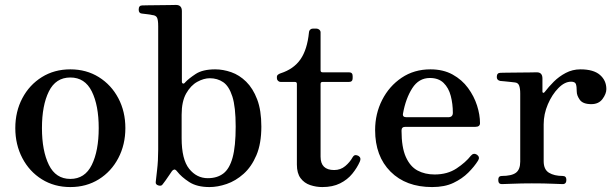

<svg xmlns="http://www.w3.org/2000/svg" viewBox="-20 -746 2493 778"><path d="M265 12Q200 12 149.5 -19.5Q99 -51 70.5 -105.5Q42 -160 42 -227Q42 -294 70.5 -348Q99 -402 149.5 -433.5Q200 -465 265 -465Q330 -465 380.5 -433.5Q431 -402 459.5 -348Q488 -294 488 -227Q488 -160 459.5 -105.5Q431 -51 380.5 -19.5Q330 12 265 12ZM265 -21Q324 -21 352 -78Q380 -135 380 -227Q380 -319 352 -375.5Q324 -432 265 -432Q206 -432 178 -375.5Q150 -319 150 -227Q150 -135 178 -78Q206 -21 265 -21Z M829 12Q778 12 746.5 -8.5Q715 -29 698 -51Q691 -60 686 -59Q681 -58 677 -53Q674 -49 666.5 -37.5Q659 -26 651 -15Q643 -4 639 1Q634 9 622 5.5Q610 2 611 -8Q612 -20 616.5 -57Q621 -94 621 -140V-640Q621 -666 616 -675Q611 -684 597 -685Q590 -687 576 -688.5Q562 -690 555 -691Q542 -692 542 -707Q542 -724 556 -724Q559 -724 578 -724.5Q597 -725 621.5 -725Q646 -725 666.5 -725.5Q687 -726 693 -726Q717 -726 717 -701V-415Q717 -409 721.5 -407.5Q726 -406 731 -413Q744 -427 772.5 -446Q801 -465 852 -465Q884 -465 917 -453.5Q950 -442 977.5 -415Q1005 -388 1022 -343.5Q1039 -299 1039 -233Q1039 -164 1019 -117Q999 -70 967 -41.5Q935 -13 898.5 -0.5Q862 12 829 12ZM822 -24Q860 -24 885 -43Q910 -62 922.5 -107.5Q935 -153 935 -233Q935 -313 921.5 -355Q908 -397 884.5 -413Q861 -429 830 -429Q806 -429 779.5 -414.5Q753 -400 734.5 -367.5Q716 -335 716 -281V-186Q716 -100 746.5 -62Q777 -24 822 -24Z M1286 12Q1261 12 1237 4Q1213 -4 1198 -24Q1183 -44 1183 -79V-406Q1183 -414 1175 -414H1117Q1111 -414 1106.5 -418.5Q1102 -423 1102 -429V-434Q1102 -440 1106.5 -443.5Q1111 -447 1117 -449Q1170 -466 1197.5 -505.5Q1225 -545 1232 -615Q1232 -621 1236.5 -625.5Q1241 -630 1247 -630H1263Q1269 -630 1274 -625.5Q1279 -621 1279 -615V-461Q1279 -453 1287 -453H1394Q1409 -453 1409 -438V-429Q1409 -414 1394 -414H1287Q1279 -414 1279 -406V-111Q1279 -57 1334 -57Q1360 -57 1379 -73Q1398 -89 1409 -109Q1414 -117 1420 -117.5Q1426 -118 1433 -114Q1445 -106 1438 -91Q1427 -66 1407.5 -42Q1388 -18 1358 -3Q1328 12 1286 12Z M1731 12Q1625 12 1562.5 -50.5Q1500 -113 1500 -219Q1500 -285 1528.5 -341Q1557 -397 1607.5 -431Q1658 -465 1724 -465Q1776 -465 1814 -444Q1852 -423 1876.5 -389.5Q1901 -356 1913 -318.5Q1925 -281 1925 -247Q1925 -232 1906 -232H1622Q1607 -232 1607 -217Q1607 -149 1624.5 -110Q1642 -71 1672 -55Q1702 -39 1741 -39Q1793 -39 1830 -63.5Q1867 -88 1888 -115Q1899 -128 1913 -119Q1926 -109 1917 -95Q1902 -71 1877.5 -46.5Q1853 -22 1817.5 -5Q1782 12 1731 12ZM1627 -271H1796Q1815 -271 1815 -289Q1815 -325 1806.5 -357.5Q1798 -390 1777.5 -410Q1757 -430 1722 -430Q1677 -430 1650.5 -388.5Q1624 -347 1613 -286Q1610 -271 1627 -271Z M2013 0Q1999 0 1999 -17Q1999 -33 2013 -33Q2053 -33 2070.5 -46Q2088 -59 2088 -91V-367Q2088 -388 2083.5 -399.5Q2079 -411 2066 -412Q2061 -413 2048.5 -414Q2036 -415 2024 -416.5Q2012 -418 2007 -418Q1993 -421 1993 -434Q1993 -451 2008 -451Q2011 -451 2031.5 -451.5Q2052 -452 2078.5 -452Q2105 -452 2127 -452.5Q2149 -453 2155 -453Q2178 -453 2178 -428V-374Q2178 -371 2181 -370Q2184 -369 2187 -373Q2203 -394 2224 -415Q2245 -436 2272.5 -450.5Q2300 -465 2332 -465Q2385 -465 2411 -442.5Q2437 -420 2437 -385Q2437 -366 2421.5 -345Q2406 -324 2376 -324Q2342 -324 2329.5 -341.5Q2317 -359 2317 -375Q2317 -396 2313.5 -405.5Q2310 -415 2294 -415Q2268 -415 2242.5 -389Q2217 -363 2200 -323.5Q2183 -284 2183 -242V-93Q2183 -59 2204.5 -46Q2226 -33 2260 -33Q2275 -33 2275 -17Q2275 0 2260 0Q2250 0 2218.5 -1.5Q2187 -3 2135 -3Q2092 -3 2058 -1.5Q2024 0 2013 0Z"/></svg>

Font: Zen Old Mincho SemiBold
Style: Regular
Weight: 600
Version: Version 1.500